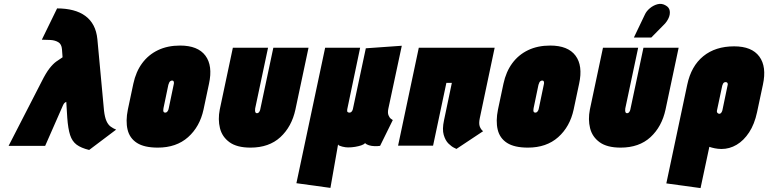

<svg xmlns="http://www.w3.org/2000/svg" viewBox="-20 -745 3929 982"><path d="M512 -179 478 -545Q474 -585 458.5 -614.5Q443 -644 416.5 -663.5Q390 -683 353.5 -692.5Q317 -702 272 -702L194 -542Q216 -542 239 -540.5Q262 -539 278.5 -529Q295 -519 297 -493L300 -452Q284 -442 267.5 -430Q251 -418 233 -395Q215 -372 193 -328L24 1H211L302 -206Q306 -215 310 -218.5Q314 -222 316.5 -223Q319 -224 319 -224L324 -143Q328 -87 338.5 -54.5Q349 -22 372 -5Q395 12 436 22L574 -82Q559 -88 546 -97.5Q533 -107 524.5 -126Q516 -145 512 -179Z M1021 -185 1049 -317Q1069 -409 1030.5 -460.5Q992 -512 901 -512Q837 -512 788 -488.5Q739 -465 707 -421.5Q675 -378 662 -317L634 -185Q622 -126 632.5 -82Q643 -38 680.5 -14Q718 10 787 10Q882 10 942 -43.5Q1002 -97 1021 -185ZM868 -311 843 -191Q842 -185 839.5 -180Q837 -175 833.5 -172Q830 -169 825 -169Q820 -169 817.5 -172Q815 -175 815 -180Q815 -185 816 -191L841 -311Q843 -318 845.5 -323Q848 -328 852 -330.5Q856 -333 860 -333Q865 -333 867 -330.5Q869 -328 869.5 -323Q870 -318 868 -311Z M1491 -185 1558 -501H1378L1312 -190Q1311 -183 1308.5 -177.5Q1306 -172 1302.5 -169Q1299 -166 1294 -166Q1289 -166 1287 -169.5Q1285 -173 1284.5 -178.5Q1284 -184 1285 -190L1351 -501H1171L1104 -185Q1094 -134 1105 -89.5Q1116 -45 1154 -17.5Q1192 10 1261 10Q1356 10 1414 -43.5Q1472 -97 1491 -185Z M1966 -188 2035 -511 1851 -498 1785 -188Q1784 -183 1781.5 -178.5Q1779 -174 1775.5 -171.5Q1772 -169 1767 -169Q1763 -169 1759.5 -171Q1756 -173 1755.5 -176.5Q1755 -180 1756 -186L1822 -501H1643L1496 192L1670 216L1709 -6Q1711 -2 1717 0.5Q1723 3 1731 5Q1739 7 1746.5 8Q1754 9 1760 9Q1779 9 1796.5 6Q1814 3 1827.5 -1.5Q1841 -6 1847 -13Q1854 -6 1867 -2Q1880 2 1895.5 2.5Q1911 3 1924 1L1989 -131Q1987 -132 1979.5 -137.5Q1972 -143 1967 -155.5Q1962 -168 1966 -188Z M2434 -141 2510 -501H2122L2016 0H2195L2263 -321H2291L2251 -130Q2241 -84 2249.5 -55Q2258 -26 2274 -10.5Q2290 5 2303 11Q2316 17 2314 17L2451 -74Q2440 -82 2434 -97.5Q2428 -113 2434 -141Z M2914 -185 2942 -317Q2962 -409 2923.5 -460.5Q2885 -512 2794 -512Q2730 -512 2681 -488.5Q2632 -465 2600 -421.5Q2568 -378 2555 -317L2527 -185Q2515 -126 2525.5 -82Q2536 -38 2573.5 -14Q2611 10 2680 10Q2775 10 2835 -43.5Q2895 -97 2914 -185ZM2761 -311 2736 -191Q2735 -185 2732.5 -180Q2730 -175 2726.5 -172Q2723 -169 2718 -169Q2713 -169 2710.5 -172Q2708 -175 2708 -180Q2708 -185 2709 -191L2734 -311Q2736 -318 2738.5 -323Q2741 -328 2745 -330.5Q2749 -333 2753 -333Q2758 -333 2760 -330.5Q2762 -328 2762.5 -323Q2763 -318 2761 -311Z M3384 -185 3451 -501H3271L3205 -190Q3204 -183 3201.5 -177.5Q3199 -172 3195.5 -169Q3192 -166 3187 -166Q3182 -166 3180 -169.5Q3178 -173 3177.5 -178.5Q3177 -184 3178 -190L3244 -501H3064L2997 -185Q2987 -134 2998 -89.5Q3009 -45 3047 -17.5Q3085 10 3154 10Q3249 10 3307 -43.5Q3365 -97 3384 -185ZM3377 -620Q3391 -634 3399.5 -652.5Q3408 -671 3405.5 -689Q3403 -707 3385 -717Q3365 -729 3343.5 -723.5Q3322 -718 3304 -703Q3286 -688 3278 -670L3222 -553H3311Z M3852 -171 3882 -312Q3902 -404 3863.5 -456Q3825 -508 3735 -508Q3639 -508 3577 -457.5Q3515 -407 3495 -312L3388 193L3563 217L3608 6Q3614 8 3621 10Q3628 12 3636 13.5Q3644 15 3652.5 16Q3661 17 3670 17Q3711 17 3747.5 -4.5Q3784 -26 3811.5 -68Q3839 -110 3852 -171ZM3701 -307 3676 -187Q3675 -180 3672.5 -174.5Q3670 -169 3666.5 -166Q3663 -163 3659 -163Q3657 -163 3654.5 -164Q3652 -165 3650 -167Q3648 -169 3647 -172.5Q3646 -176 3647 -180L3674 -307Q3676 -313 3678 -317Q3680 -321 3683.5 -323Q3687 -325 3691 -325Q3696 -325 3698.5 -323Q3701 -321 3702 -317Q3703 -313 3701 -307Z"/></svg>

Font: Advent Pro Black
Style: Italic
Weight: 900
Italic angle: -12°
Version: Version 3.000